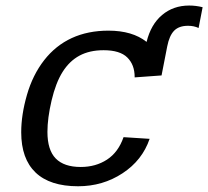

<svg xmlns="http://www.w3.org/2000/svg" viewBox="-20 -646 733 676"><path d="M361.8 -538.1Q446.3 -538.1 496.1 -498.5Q511.2 -560.1 550.8 -593.3Q590.3 -626.5 646 -626.5Q669.9 -626.5 693.4 -620.6L679.2 -547.4Q663.1 -555.2 642.1 -555.2Q609.9 -555.2 593 -537.8Q576.2 -520.5 568.8 -482.9L548.8 -380.4L454.1 -373.5V-375Q454.1 -418 428.2 -443.6Q402.3 -469.2 344.7 -469.2Q295.4 -469.2 260 -450.2Q224.6 -431.2 200.4 -392.8Q176.3 -354.5 161.6 -292.2Q147 -230 147 -181.6Q147 -117.7 176.3 -87.9Q205.6 -58.1 264.2 -58.1Q316.9 -58.1 356.7 -84Q396.5 -109.9 415 -163.1L506.8 -157.2Q481 -81.5 411.4 -35.9Q341.8 9.8 254.9 9.8Q155.8 9.8 105.2 -38.6Q54.7 -86.9 54.7 -180.2Q54.7 -242.2 75 -312.3Q95.2 -382.3 135.5 -434.1Q175.8 -485.8 232.7 -512Q289.6 -538.1 361.8 -538.1Z"/></svg>

Font: Liberation Mono
Style: Italic
Weight: 400
Italic angle: -12°
Monospace: yes
Designer: Steve Matteson
Foundry: Ascender Corporation
Version: Version 2.1.5